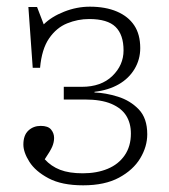

<svg xmlns="http://www.w3.org/2000/svg" viewBox="-20 -541 505 575"><path d="M229 14Q165 14 125.5 -7Q86 -28 68 -56.5Q50 -85 50 -108Q50 -136 65 -150Q80 -164 102 -164Q124 -164 133 -153Q142 -142 142 -128Q142 -115 136.5 -102Q131 -89 114 -64Q133 -43 160 -32.5Q187 -22 228 -22Q270 -22 302.5 -35.5Q335 -49 353.5 -76Q372 -103 372 -141Q372 -172 358 -194.5Q344 -217 313.5 -230Q283 -243 234 -243H171V-281H225Q283 -281 316.5 -313.5Q350 -346 350 -390Q350 -437 326 -460.5Q302 -484 247 -484Q213 -484 181 -471Q149 -458 127 -426Q105 -394 100 -338H78L65 -520H91L111 -468Q134 -491 172 -506Q210 -521 249 -521Q296 -521 330 -506.5Q364 -492 382 -465Q400 -438 400 -397Q400 -363 383 -334.5Q366 -306 335.5 -288.5Q305 -271 263 -266V-264Q296 -263 333 -251.5Q370 -240 395.5 -213.5Q421 -187 421 -139Q421 -102 400 -67Q379 -32 336.5 -9Q294 14 229 14Z"/></svg>

Font: Literata 18pt ExtraLight
Style: Regular
Weight: 250
Designer: Latin by Veronika Burian and Jose Scaglione. Greek by Irene Vlachou. Cyrillic by Vera Evstafieva.
Foundry: TypeTogether
Version: Version 3.103;gftools[0.9.29]